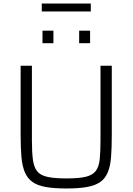

<svg xmlns="http://www.w3.org/2000/svg" viewBox="-20 -1061 752 1089"><path d="M357 8Q286 8 239 -0.5Q192 -9 164 -29Q136 -49 121 -84Q106 -119 101.5 -171.5Q97 -224 97 -298V-688H161V-266Q161 -199 166.5 -156.5Q172 -114 190 -90.5Q208 -67 248 -58Q288 -49 357 -49Q426 -49 465 -58Q504 -67 522.5 -90.5Q541 -114 545.5 -156.5Q550 -199 550 -266V-688H614V-298Q614 -224 610 -171.5Q606 -119 591.5 -84Q577 -49 549 -29Q521 -9 474 -0.5Q427 8 357 8ZM221 -816V-887H283V-816ZM429 -816V-887H491V-816ZM217 -996V-1041H495V-996Z"/></svg>

Font: Saira Thin Light
Style: Regular
Weight: 300
Version: Version 1.101